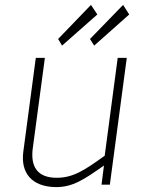

<svg xmlns="http://www.w3.org/2000/svg" viewBox="-20 -754 586 783"><path d="M351 -734 217 -595 233 -568 377 -695ZM482 -734 347 -595 364 -568 507 -695ZM206 9C276 10 323 -22 404 -79L394 -1H428L497 -518H460L407 -119C324 -59 278 -29 211 -29C132 -29 103 -75 114 -152L163 -518H126L75 -135C64 -51 107 7 206 9Z"/></svg>

Font: United Sans Thin
Style: Italic
Weight: 100
Italic angle: -8°
Designer: Pablo Impallari, Rodrigo Fuenzalida (Modified by Dan O. Williams)
Version: Version 1.000;PS 001.000;hotconv 1.0.88;makeotf.lib2.5.64775